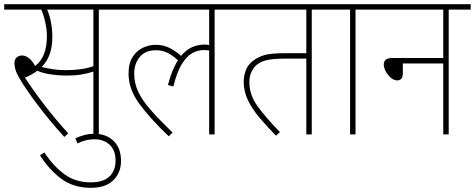

<svg xmlns="http://www.w3.org/2000/svg" viewBox="-20 -642 2268 917"><path d="M452 -596V0H426V-300Q398 -291 368 -286Q338 -281 297 -281Q266 -281 227.5 -286Q189 -291 158 -304Q131 -284 99 -271Q141 -207 195.5 -136.5Q250 -66 306 -5L287 12Q212 -71 156 -146Q100 -221 73 -268Q59 -292 54 -309Q49 -326 49 -340Q49 -358 59.5 -367.5Q70 -377 85 -377Q119 -377 148 -327Q177 -349 190.5 -385Q204 -421 204 -468Q204 -499 196.5 -534.5Q189 -570 177 -596H0V-622H558V-596ZM296 -307Q333 -307 365.5 -311.5Q398 -316 426 -326V-596H205Q216 -573 223 -537.5Q230 -502 230 -467Q230 -418 217.5 -383.5Q205 -349 179 -322Q203 -316 231.5 -311.5Q260 -307 296 -307Z M340 18Q361 9 383 3Q405 -3 432 -3Q487 -3 522.5 31Q558 65 558 127Q558 182 521.5 218.5Q485 255 414 255Q331 255 273 212Q215 169 171 100L192 86Q236 153 289 191Q342 229 413 229Q473 229 502.5 201Q532 173 532 125Q532 88 517 65.5Q502 43 479.5 33Q457 23 433 23Q389 23 350 43Z M544 -596V-622H1110V-596H1005V0H979V-401Q969 -403 955 -403Q925 -403 898 -388Q871 -373 848 -335.5Q825 -298 808 -229L782 -236Q801 -310 830 -354Q804 -378 779.5 -390Q755 -402 724 -402Q674 -402 647.5 -370Q621 -338 621 -290Q621 -245 640 -204Q659 -163 700 -116.5Q741 -70 804 -9L786 9Q695 -78 644.5 -147.5Q594 -217 594 -290Q594 -341 614 -371Q634 -401 663.5 -414.5Q693 -428 722 -428Q760 -428 789 -413.5Q818 -399 845 -375Q868 -403 896 -416Q924 -429 956 -429Q968 -429 979 -427V-596Z M1469 -596V0H1443V-362H1337Q1281 -362 1249 -353.5Q1217 -345 1197 -324Q1188 -314 1179.5 -295.5Q1171 -277 1171 -249Q1171 -189 1209.5 -135.5Q1248 -82 1317 -11L1298 6Q1256 -37 1221 -78Q1186 -119 1165 -161.5Q1144 -204 1144 -252Q1144 -278 1153.5 -305Q1163 -332 1189 -352Q1210 -369 1242 -378.5Q1274 -388 1341 -388H1443V-596H1096V-622H1575V-596Z M1678 -596V0H1652V-596H1561V-622H1783V-596Z M1769 -622H2228V-596H2123V0H2097V-339H1904V-294Q1904 -274 1896.5 -266Q1889 -258 1878 -258Q1862 -258 1847.5 -270Q1833 -282 1823 -300Q1813 -318 1813 -334Q1813 -348 1822 -356.5Q1831 -365 1853 -365H2097V-596H1769Z"/></svg>

Font: Noto Sans Devanagari UI SemiCondensed Thin
Style: Regular
Weight: 100
Width: 4
Designer: Jelle Bosma - Monotype Design Team
Foundry: Monotype Imaging Inc.
Version: Version 2.004